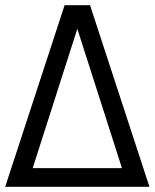

<svg xmlns="http://www.w3.org/2000/svg" viewBox="-20 -720 596 740"><path d="M0 0 229 -700H327L556 0ZM106 -72H450L278 -609Z"/></svg>

Font: Imprima
Style: Regular
Weight: 400
Designer: Eduardo Tunni
Foundry: Eduardo Tunni
Version: Version 1.002; ttfautohint (v1.8.4.7-5d5b);gftools[0.9.23]